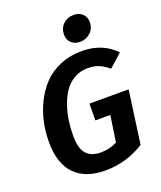

<svg xmlns="http://www.w3.org/2000/svg" viewBox="-168 -1034 968 1155"><g transform="rotate(-20 316.0 -456.5)"><path d="M425.8 -763.2Q391.1 -763.2 370.1 -783.9Q349.1 -804.7 349.1 -836.9Q349.1 -877 376.2 -903.1Q403.3 -929.2 443.8 -929.2Q478.5 -929.2 499.8 -908.4Q521 -887.7 521 -855Q521 -815.4 493.4 -789.3Q465.8 -763.2 425.8 -763.2ZM415 -708Q546.4 -708 628.9 -622.1L545.9 -547.9Q512.2 -575.2 482.7 -587.2Q453.1 -599.1 413.1 -599.1Q364.7 -599.1 326.2 -576.7Q287.6 -554.2 263.2 -518.6Q238.8 -482.9 222.4 -435.5Q206.1 -388.2 199.5 -340.8Q192.9 -293.5 192.9 -245.1Q192.9 -165.5 223.6 -130.4Q254.4 -95.2 316.9 -95.2Q372.6 -95.2 420.9 -120.1L445.8 -288.1H350.1L351.1 -395H602.1L555.2 -56.2Q439.9 16.1 306.2 16.1Q177.2 16.1 110.1 -53.7Q43 -123.5 43 -258.8Q43 -322.8 55.7 -384.5Q68.4 -446.3 97.4 -505.4Q126.5 -564.5 168.5 -609.1Q210.4 -653.8 274.2 -680.9Q337.9 -708 415 -708Z"/></g></svg>

Font: FiraGO SemiBold
Style: Italic
Weight: 600
Italic angle: -8°
Designer: bBox Type GmbH
Foundry: bBox Type GmbH
Version: Version 1.001;PS 001.001;hotconv 1.0.88;makeotf.lib2.5.64775